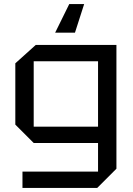

<svg xmlns="http://www.w3.org/2000/svg" viewBox="-20 -780 650 940"><path d="M90 140V60H460V-80H145L55 -170V-470L155 -560H550V46L456 140ZM145 -480V-160H460V-480ZM392 -760 347 -620H250L319 -760Z"/></svg>

Font: Tektur
Style: Regular
Weight: 400
Designer: Adam Jagosz
Foundry: Adam Jagosz
Version: Version 1.005;gftools[0.9.30]